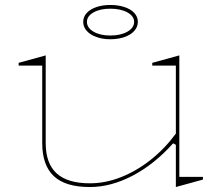

<svg xmlns="http://www.w3.org/2000/svg" viewBox="-20 -738 882 773"><path d="M342 15Q243 15 196.5 -29Q150 -73 150 -162V-474H55V-485L164 -515V-162Q164 -80 208 -40Q252 0 342 0Q404 0 466.5 -24.5Q529 -49 586 -94Q643 -139 688 -200V-474H593V-485L702 -515V-26H797V-15L688 15V-155L677 -161Q602 -77 514.5 -31Q427 15 342 15ZM424 -718Q456 -718 481.5 -709.5Q507 -701 521 -685.5Q535 -670 535 -650Q535 -630 521 -614Q507 -598 481.5 -589Q456 -580 424 -580Q393 -580 368 -589Q343 -598 329 -614Q315 -630 315 -650Q315 -670 329 -685.5Q343 -701 368 -709.5Q393 -718 424 -718ZM424 -703Q383 -703 356.5 -688Q330 -673 330 -650Q330 -626 356.5 -610.5Q383 -595 424 -595Q466 -595 493 -610.5Q520 -626 520 -650Q520 -673 493 -688Q466 -703 424 -703Z"/></svg>

Font: Kalnia SemiExpanded Thin
Style: Regular
Weight: 250
Width: 6
Designer: Frida Medrano
Foundry: Frida Medrano
Version: Version 1.105